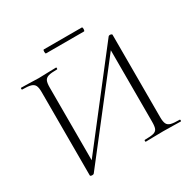

<svg xmlns="http://www.w3.org/2000/svg" viewBox="-166 -919 1103 1100"><g transform="rotate(-30 385.0 -368.5)"><path d="M732 0Q702 0 684 -1L616 -2L548 -1Q531 0 501 0Q498 0 498 -6Q498 -12 501 -12Q541 -12 559 -17Q577 -22 583 -36Q589 -50 589 -81V-554L151 9Q148 13 140 13Q126 13 126 6V-544Q126 -574 119 -588Q112 -602 93.5 -607.5Q75 -613 36 -613Q34 -613 34 -619Q34 -625 36 -625L86 -624Q126 -622 152 -622Q180 -622 220 -624L268 -625Q270 -625 270 -619Q270 -613 268 -613Q228 -613 210 -607.5Q192 -602 185.5 -588Q179 -574 179 -544V-63L618 -629Q621 -633 628 -633Q633 -633 637.5 -631Q642 -629 642 -626V-81Q642 -51 649 -36.5Q656 -22 674.5 -17Q693 -12 732 -12Q735 -12 735 -6Q735 0 732 0ZM254 -737Q254 -750 259 -750H510Q515 -750 515 -737Q515 -732 513.5 -728Q512 -724 510 -724H259Q254 -724 254 -737Z"/></g></svg>

Font: Cormorant Garamond Light
Style: Regular
Weight: 300
Designer: Christian Thalmann (Catharsis Fonts)
Version: Version 3.000